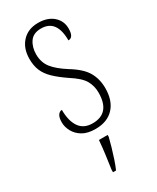

<svg xmlns="http://www.w3.org/2000/svg" viewBox="-196 -599 718 878"><g transform="rotate(-30 162.5 -160.5)"><path d="M156 10Q114 10 88 -5.5Q62 -21 49 -45Q36 -69 36 -93Q36 -119 44.5 -131Q53 -143 65 -143Q65 -85 87.5 -52Q110 -19 157 -19Q250 -19 250 -128Q250 -163 233.5 -192Q217 -221 165 -254Q124 -282 99.5 -306Q75 -330 64 -356.5Q53 -383 53 -418Q53 -474 84.5 -508Q116 -542 169 -542Q219 -542 248.5 -516Q278 -490 278 -450Q278 -403 250 -403Q250 -513 168 -513Q127 -513 108.5 -486Q90 -459 90 -421Q90 -379 113 -349.5Q136 -320 185 -289Q244 -253 265.5 -215.5Q287 -178 287 -130Q287 -64 252.5 -27Q218 10 156 10ZM125 208Q130 172 135 136Q140 100 143 61H189V71Q184 92 176 119.5Q168 147 159 174Q150 201 141 221H125Z"/></g></svg>

Font: Noto Serif Ethiopic ExtraCondensed ExtraLight
Style: Regular
Weight: 200
Width: 2
Designer: Monotype Design Team
Foundry: Monotype Imaging Inc.
Version: Version 2.102; ttfautohint (v1.8.4.7-5d5b)